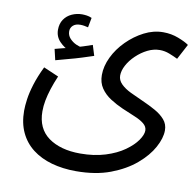

<svg xmlns="http://www.w3.org/2000/svg" viewBox="-75 -508 835 816"><g transform="rotate(10 342.0 -99.5)"><path d="M43 16Q43 -5 47 -34Q51 -63 62.5 -100Q74 -137 95 -180L160 -152Q147 -122 138 -94Q129 -66 124.5 -42Q120 -18 120 5Q120 42 133 70Q146 98 171.5 116.5Q197 135 231.5 144.5Q266 154 309 154Q369 154 417 139Q465 124 498 100.5Q531 77 548 52.5Q565 28 565 10Q565 -7 549.5 -19.5Q534 -32 508 -42.5Q482 -53 453.5 -65.5Q425 -78 399.5 -94.5Q374 -111 358 -134.5Q342 -158 342 -191Q342 -229 361 -268.5Q380 -308 413 -341Q446 -374 486 -394.5Q526 -415 568 -415Q603 -415 634 -403Q665 -391 680 -380L645 -314Q629 -322 608.5 -330Q588 -338 567 -338Q540 -338 514 -325Q488 -312 466 -291Q444 -270 431.5 -246.5Q419 -223 419 -202Q419 -182 435 -166Q451 -150 477 -137.5Q503 -125 532.5 -112Q562 -99 588 -84.5Q614 -70 630.5 -51Q647 -32 647 -5Q647 28 625 68.5Q603 109 559.5 146Q516 183 452.5 207Q389 231 304 231Q247 231 199 217.5Q151 204 116 177Q81 150 62 109.5Q43 69 43 16ZM136 -218 125 -265Q147 -271 161.5 -274.5Q176 -278 194 -282L189 -268Q166 -276 145.5 -297Q125 -318 125 -348Q125 -374 137.5 -392.5Q150 -411 171 -420.5Q192 -430 215 -430Q224 -430 235 -428.5Q246 -427 257 -422L249 -380Q241 -382 232.5 -383.5Q224 -385 215 -385Q195 -385 184 -375Q173 -365 173 -350Q173 -332 185 -319Q197 -306 212.5 -299Q228 -292 237 -292L200 -285Q225 -291 245 -297.5Q265 -304 282 -310L296 -265Q275 -258 246.5 -249Q218 -240 189 -232.5Q160 -225 136 -218Z"/></g></svg>

Font: Noto Sans Arabic Condensed
Style: Regular
Weight: 400
Width: 3
Designer: Monotype Design Team, Nadine Chahine, Nizar Qandah and Khaled Hosny
Foundry: Monotype Imaging Inc.
Version: Version 2.012